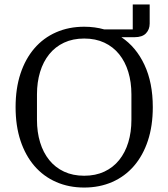

<svg xmlns="http://www.w3.org/2000/svg" viewBox="-20 -830 756 862"><path d="M358 12Q289 12 232 -13Q175 -38 134.5 -85Q94 -132 72 -198.5Q50 -265 50 -349Q50 -433 72 -499.5Q94 -566 134.5 -613Q175 -660 232 -685Q289 -710 358 -710Q406 -710 448 -698H576V-810H652V-724Q652 -698 635.5 -680.5Q619 -663 584 -663H525Q591 -619 628.5 -539Q666 -459 666 -349Q666 -265 644 -198.5Q622 -132 581.5 -85Q541 -38 484 -13Q427 12 358 12ZM358 -41Q409 -41 448.5 -59.5Q488 -78 515 -111.5Q542 -145 556 -191Q570 -237 570 -292V-406Q570 -461 556 -507Q542 -553 515 -586.5Q488 -620 448.5 -638.5Q409 -657 358 -657Q307 -657 267.5 -638.5Q228 -620 201 -586.5Q174 -553 160 -507Q146 -461 146 -406V-292Q146 -237 160 -191Q174 -145 201 -111.5Q228 -78 267.5 -59.5Q307 -41 358 -41Z"/></svg>

Font: IBM Plex Serif
Style: Regular
Weight: 400
Designer: Mike Abbink, Paul van der Laan, Pieter van Rosmalen
Foundry: Bold Monday
Version: Version 2.6